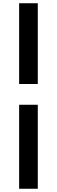

<svg xmlns="http://www.w3.org/2000/svg" viewBox="-20 -878 351 1184"><path d="M98 -360V-858H213V-360ZM98 286V-232H213V286Z"/></svg>

Font: Source Han Sans CN Heavy
Style: Regular
Weight: 900
Designer: Ryoko NISHIZUKA 西塚涼子 (kana, bopomofo & ideographs); Paul D. Hunt (Latin, Greek & Cyrillic); Sandoll Communications 산돌커뮤니
Foundry: Adobe
Version: Version 2.000;hotconv 1.0.107;makeotfexe 2.5.65593